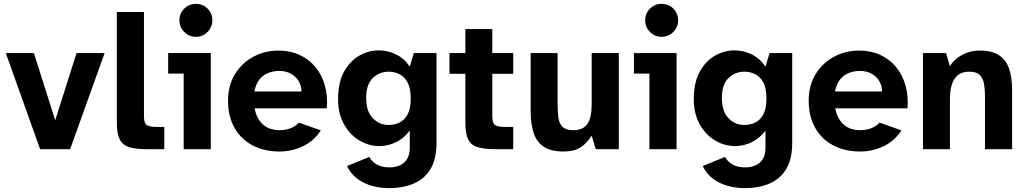

<svg xmlns="http://www.w3.org/2000/svg" viewBox="-20 -770 5298 991"><path d="M187 0 10 -496H155L265 -149L375 -496H520L342 0Z M739 0Q681 0 647 -10.5Q613 -21 598 -50.5Q583 -80 583 -136V-708H723V-170Q723 -136 736 -125.5Q749 -115 787 -115H828V0Z M928 0V-390H848V-496H1068V0ZM991 -580Q956 -580 931 -605Q906 -630 906 -665Q906 -701 931 -725.5Q956 -750 991 -750Q1027 -750 1051.5 -725.5Q1076 -701 1076 -665Q1076 -630 1051 -605Q1026 -580 991 -580Z M1423 12Q1343 12 1283 -20Q1223 -52 1190 -111Q1157 -170 1157 -250Q1157 -329 1192.5 -387Q1228 -445 1287.5 -477Q1347 -509 1418 -509Q1478 -509 1526.5 -486.5Q1575 -464 1608 -424Q1641 -384 1656.5 -329.5Q1672 -275 1667 -211H1294Q1300 -180 1312.5 -158.5Q1325 -137 1342 -123.5Q1359 -110 1379.5 -104Q1400 -98 1420 -98Q1456 -98 1482 -109Q1508 -120 1523 -137L1636 -97Q1600 -42 1543 -15Q1486 12 1423 12ZM1293 -298H1536Q1535 -331 1519.5 -354.5Q1504 -378 1479 -391Q1454 -404 1421 -404Q1392 -404 1365 -393.5Q1338 -383 1319.5 -360.5Q1301 -338 1293 -298Z M1987 201Q1946 201 1904.5 190.5Q1863 180 1827.5 155Q1792 130 1771 87L1886 40Q1899 64 1925 79Q1951 94 1992 94Q2018 94 2041.5 84.5Q2065 75 2080 52.5Q2095 30 2095 -9V-96Q2065 -56 2024 -36Q1983 -16 1938 -16Q1884 -16 1835 -45Q1786 -74 1755.5 -128.5Q1725 -183 1725 -258Q1725 -344 1755.5 -399.5Q1786 -455 1834 -482.5Q1882 -510 1934 -510Q1983 -510 2025.5 -488.5Q2068 -467 2095 -426L2116 -496H2233V-32Q2233 50 2202.5 101.5Q2172 153 2116.5 177Q2061 201 1987 201ZM1986 -125Q2017 -125 2043 -138Q2069 -151 2084.5 -181Q2100 -211 2100 -262Q2100 -313 2084.5 -343Q2069 -373 2043 -386.5Q2017 -400 1986 -400Q1938 -400 1904 -367Q1870 -334 1870 -265Q1870 -195 1904 -160Q1938 -125 1986 -125Z M2537 0Q2479 0 2445 -10.5Q2411 -21 2396.5 -50.5Q2382 -80 2382 -137V-389H2300V-496H2382V-620H2521V-496H2629V-389H2521V-172Q2521 -136 2534 -125.5Q2547 -115 2583 -115H2629V0Z M2888 12Q2824 12 2787 -12.5Q2750 -37 2734.5 -83.5Q2719 -130 2719 -195V-496H2858V-230Q2858 -195 2862 -164Q2866 -133 2883.5 -115.5Q2901 -98 2939 -98Q2989 -98 3011.5 -130Q3034 -162 3034 -233V-496H3174V0H3055L3034 -70Q3012 -34 2979 -11Q2946 12 2888 12Z M3332 0V-390H3252V-496H3472V0ZM3395 -580Q3360 -580 3335 -605Q3310 -630 3310 -665Q3310 -701 3335 -725.5Q3360 -750 3395 -750Q3431 -750 3455.5 -725.5Q3480 -701 3480 -665Q3480 -630 3455 -605Q3430 -580 3395 -580Z M3823 201Q3782 201 3740.5 190.5Q3699 180 3663.5 155Q3628 130 3607 87L3722 40Q3735 64 3761 79Q3787 94 3828 94Q3854 94 3877.5 84.5Q3901 75 3916 52.5Q3931 30 3931 -9V-96Q3901 -56 3860 -36Q3819 -16 3774 -16Q3720 -16 3671 -45Q3622 -74 3591.5 -128.5Q3561 -183 3561 -258Q3561 -344 3591.5 -399.5Q3622 -455 3670 -482.5Q3718 -510 3770 -510Q3819 -510 3861.5 -488.5Q3904 -467 3931 -426L3952 -496H4069V-32Q4069 50 4038.5 101.5Q4008 153 3952.5 177Q3897 201 3823 201ZM3822 -125Q3853 -125 3879 -138Q3905 -151 3920.5 -181Q3936 -211 3936 -262Q3936 -313 3920.5 -343Q3905 -373 3879 -386.5Q3853 -400 3822 -400Q3774 -400 3740 -367Q3706 -334 3706 -265Q3706 -195 3740 -160Q3774 -125 3822 -125Z M4420 12Q4340 12 4280 -20Q4220 -52 4187 -111Q4154 -170 4154 -250Q4154 -329 4189.5 -387Q4225 -445 4284.5 -477Q4344 -509 4415 -509Q4475 -509 4523.5 -486.5Q4572 -464 4605 -424Q4638 -384 4653.5 -329.5Q4669 -275 4664 -211H4291Q4297 -180 4309.5 -158.5Q4322 -137 4339 -123.5Q4356 -110 4376.5 -104Q4397 -98 4417 -98Q4453 -98 4479 -109Q4505 -120 4520 -137L4633 -97Q4597 -42 4540 -15Q4483 12 4420 12ZM4290 -298H4533Q4532 -331 4516.5 -354.5Q4501 -378 4476 -391Q4451 -404 4418 -404Q4389 -404 4362 -393.5Q4335 -383 4316.5 -360.5Q4298 -338 4290 -298Z M4744 0V-496H4863L4883 -428Q4894 -448 4915.5 -466Q4937 -484 4967.5 -496.5Q4998 -509 5037 -509Q5100 -509 5136.5 -485Q5173 -461 5188.5 -415Q5204 -369 5204 -304V0H5064V-269Q5064 -304 5059.5 -334Q5055 -364 5038 -382Q5021 -400 4982 -400Q4932 -400 4907.5 -364Q4883 -328 4883 -258V0Z"/></svg>

Font: Atkinson Hyperlegible Next
Style: Bold
Weight: 700
Designer: Elliott Scott, Megan Eiswerth, Linus Boman, Theodore Petrosky, Letters from Sweden
Foundry: Applied Design Works, Letters from Sweden
Version: Version 2.001